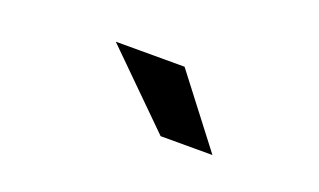

<svg xmlns="http://www.w3.org/2000/svg" viewBox="-33 -875 637 383"><g transform="rotate(20 285.0 -683.0)"><path d="M424.5 -609H314.5L166 -755.5H312Z"/></g></svg>

Font: League Mono Narrow SemiBold
Style: Regular
Weight: 600
Width: 3
Designer: Tyler Finck
Foundry: The League of Moveable Type / Tyler Finck
Version: Version 2.210